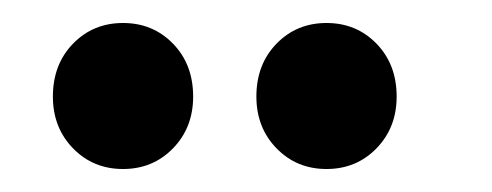

<svg xmlns="http://www.w3.org/2000/svg" viewBox="-20 -773 428 167"><path d="M325 -689Q325 -662 307.5 -644Q290 -626 264 -626Q238 -626 220.5 -644Q203 -662 203 -689Q203 -717 220.5 -735Q238 -753 264 -753Q290 -753 307.5 -735Q325 -717 325 -689ZM148 -689Q148 -662 130.5 -644Q113 -626 87 -626Q61 -626 43.5 -644Q26 -662 26 -689Q26 -717 43.5 -735Q61 -753 87 -753Q113 -753 130.5 -735Q148 -717 148 -689Z"/></svg>

Font: Sapa
Style: Regular
Weight: 400
Version: Version 1.20 June 8, 2016